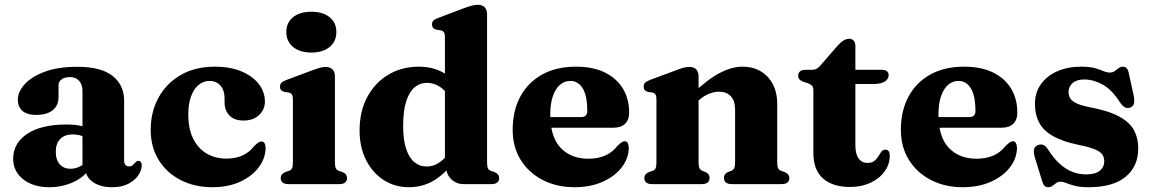

<svg xmlns="http://www.w3.org/2000/svg" viewBox="-20 -769 4808 802"><path d="M337 -66V-76.5L324.5 -78V-389Q324.5 -416 310.5 -431.5Q296.5 -447 271.5 -447Q250 -447 237.2 -437.5Q224.5 -428 224.5 -413.5V-364Q224.5 -328 200 -308.5Q175.5 -289 131 -289Q93 -289 73.8 -305.8Q54.5 -322.5 54.5 -353Q54.5 -385 82.5 -416.5Q110.5 -448 165.8 -469Q221 -490 303.5 -490Q402 -490 450.2 -452Q498.5 -414 498.5 -348.5V-99Q498.5 -87 503.8 -80.5Q509 -74 519 -74Q529 -74 534.2 -79Q539.5 -84 544 -89Q547 -92 550.2 -94.5Q553.5 -97 558 -97Q565.5 -97 568.8 -91.8Q572 -86.5 572 -78Q572 -58.5 558.2 -37.5Q544.5 -16.5 517 -1.8Q489.5 13 448.5 13Q398.5 13 367.8 -8.8Q337 -30.5 337 -66ZM35 -105.5Q35 -171 93.8 -210Q152.5 -249 258.5 -249Q289.5 -249 313.5 -244.2Q337.5 -239.5 354 -231L340 -193.5Q326.5 -200.5 313 -204Q299.5 -207.5 283.5 -207.5Q250.5 -207.5 231.8 -188.8Q213 -170 213 -135.5Q213 -100.5 230 -82.2Q247 -64 274 -64Q294.5 -64 313.5 -73.5Q332.5 -83 344 -98.5L355.5 -64.5Q329.5 -27.5 283.8 -7.2Q238 13 186 13Q118.5 13 76.8 -20.2Q35 -53.5 35 -105.5Z M1086.5 -344.5Q1086.5 -311.5 1062.2 -288.5Q1038 -265.5 997.5 -265.5Q958.5 -265.5 938.2 -286.8Q918 -308 918 -342V-358.5Q918 -391.5 901 -411.2Q884 -431 855 -431Q830.5 -431 810.5 -415Q790.5 -399 778.5 -367.8Q766.5 -336.5 766.5 -291.5Q766.5 -230.5 787 -189.5Q807.5 -148.5 843.5 -127.5Q879.5 -106.5 925 -106.5Q962.5 -106.5 991.5 -119Q1020.5 -131.5 1042 -159Q1053.5 -170 1059.8 -174Q1066 -178 1072.5 -178Q1081.5 -178 1085.5 -169.8Q1089.5 -161.5 1089.5 -149.5Q1088 -105.5 1059.5 -68.5Q1031 -31.5 981.5 -9.2Q932 13 867 13Q793 13 734.8 -16.8Q676.5 -46.5 643 -100.5Q609.5 -154.5 609.5 -226.5Q609.5 -302 642.5 -361.8Q675.5 -421.5 735.5 -456Q795.5 -490.5 877 -490.5Q941.5 -490.5 988.5 -470.8Q1035.5 -451 1061 -418Q1086.5 -385 1086.5 -344.5Z M1379 -451.5V-91.5Q1379 -74 1382.8 -66.2Q1386.5 -58.5 1395 -55.5L1410 -50.5Q1420.5 -46.5 1425 -40Q1429.5 -33.5 1429.5 -25Q1429.5 -13.5 1421.8 -6.8Q1414 0 1397.5 0H1184.5Q1168 0 1160.2 -6.8Q1152.5 -13.5 1152.5 -25Q1152.5 -33.5 1157.2 -39.8Q1162 -46 1172 -50.5L1187.5 -55.5Q1196 -58.5 1199.8 -66.2Q1203.5 -74 1203.5 -91.5V-354Q1203.5 -368 1199.2 -374.2Q1195 -380.5 1186.5 -382.5L1168 -385Q1158 -388 1153.8 -393.2Q1149.5 -398.5 1149.5 -407Q1149.5 -417 1155.2 -423Q1161 -429 1176.5 -435L1279.5 -473.5Q1302.5 -482 1315.8 -485.8Q1329 -489.5 1339 -489.5Q1359 -489.5 1369 -478.8Q1379 -468 1379 -451.5ZM1280.5 -549.5Q1232.5 -549.5 1204.2 -572.8Q1176 -596 1176 -635.5Q1176 -674.5 1204.2 -697.2Q1232.5 -720 1280.5 -720Q1328.5 -720 1356.8 -697.2Q1385 -674.5 1385 -635.5Q1385 -596 1356.8 -572.8Q1328.5 -549.5 1280.5 -549.5Z M1844 -85.5 1838.5 -87V-614Q1838.5 -628 1834.5 -634Q1830.5 -640 1822 -642L1803 -645Q1793.5 -647.5 1789 -653Q1784.5 -658.5 1784.5 -667Q1784.5 -677 1790.2 -683Q1796 -689 1811.5 -694.5L1914.5 -733.5Q1936.5 -741.5 1950 -745.2Q1963.5 -749 1976 -749Q1994.5 -749 2004.5 -738.5Q2014.5 -728 2014.5 -711V-91.5Q2014.5 -74 2018 -66.2Q2021.5 -58.5 2030 -55.5L2045 -50.5Q2055.5 -46.5 2060.2 -40Q2065 -33.5 2065 -25Q2065 -13.5 2057.2 -6.8Q2049.5 0 2032.5 0H1916Q1886.5 0 1865.2 -20.2Q1844 -40.5 1844 -70.5ZM1482 -224Q1482 -304.5 1514.5 -364.5Q1547 -424.5 1603 -457.5Q1659 -490.5 1729.5 -490.5Q1789.5 -490.5 1834.8 -463.8Q1880 -437 1911 -384.5L1867.5 -352Q1843.5 -389 1818 -406Q1792.5 -423 1763 -423Q1734 -423 1711.8 -404.2Q1689.5 -385.5 1676.8 -345.8Q1664 -306 1664 -242.5Q1664 -183.5 1676.8 -146.2Q1689.5 -109 1711.5 -91.2Q1733.5 -73.5 1761.5 -73.5Q1793.5 -73.5 1820.5 -93.8Q1847.5 -114 1871 -157.5L1899.5 -126.5Q1859 -61.5 1806.5 -24.2Q1754 13 1688.5 13Q1629 13 1582.2 -17.2Q1535.5 -47.5 1508.8 -101Q1482 -154.5 1482 -224Z M2608 -299Q2608 -268.5 2591 -252Q2574 -235.5 2542.5 -235.5H2238V-280H2407Q2433 -280 2433 -304.5Q2433 -369.5 2413.8 -400.2Q2394.5 -431 2362.5 -431Q2338 -431 2319.2 -415Q2300.5 -399 2289.5 -367.8Q2278.5 -336.5 2278.5 -291Q2278.5 -197 2321.8 -151.5Q2365 -106 2438 -106Q2477 -106 2507.2 -119Q2537.5 -132 2559.5 -160Q2571 -171 2577.2 -175Q2583.5 -179 2589.5 -179Q2598.5 -179 2602.5 -170.5Q2606.5 -162 2606.5 -150Q2605.5 -106.5 2576.5 -69.2Q2547.5 -32 2496.8 -9.5Q2446 13 2380 13Q2305.5 13 2247.2 -17Q2189 -47 2155.2 -100.8Q2121.5 -154.5 2121.5 -227Q2121.5 -305.5 2153 -364.8Q2184.5 -424 2243.8 -457.2Q2303 -490.5 2386 -490.5Q2458 -490.5 2507.5 -465.8Q2557 -441 2582.5 -398Q2608 -355 2608 -299Z M2898 -451.5V-91.5Q2898 -74 2901.8 -66.5Q2905.5 -59 2913.5 -55.5L2928 -50Q2944 -42 2944 -26.5Q2944 0 2911.5 0H2703.5Q2687 0 2679.2 -6.8Q2671.5 -13.5 2671.5 -25Q2671.5 -33.5 2676.2 -39.8Q2681 -46 2691 -50.5L2706.5 -55.5Q2715 -58.5 2718.5 -66.2Q2722 -74 2722 -91.5V-354Q2722 -368 2718 -374.2Q2714 -380.5 2705.5 -382.5L2687 -385Q2677 -388 2672.8 -393.2Q2668.5 -398.5 2668.5 -407Q2668.5 -417 2674.2 -423Q2680 -429 2695 -435L2798.5 -473.5Q2820 -482 2833.8 -485.8Q2847.5 -489.5 2859.5 -489.5Q2878.5 -489.5 2888.2 -478.8Q2898 -468 2898 -451.5ZM2881.5 -335 2855.5 -362.5 2872.5 -378Q2939.5 -440.5 2989 -465.5Q3038.5 -490.5 3081 -490.5Q3146.5 -490.5 3186.5 -448Q3226.5 -405.5 3226.5 -335.5V-92Q3226.5 -74.5 3230.2 -66.5Q3234 -58.5 3242.5 -55.5L3257 -50.5Q3267.5 -46 3272.2 -39.8Q3277 -33.5 3277 -25Q3277 -13.5 3269.2 -6.8Q3261.5 0 3244.5 0H3037Q3004 0 3004 -26.5Q3004 -42 3020 -50L3034.5 -55.5Q3043.5 -59 3047 -66.8Q3050.5 -74.5 3050.5 -92V-310.5Q3050.5 -348.5 3032.5 -367.2Q3014.5 -386 2983 -386Q2964 -386 2942.2 -377.5Q2920.5 -369 2900.5 -351.5Z M3355.5 -421 3335.5 -427.5Q3324 -432 3319 -438Q3314 -444 3314 -452.5Q3314 -464.5 3322 -471Q3330 -477.5 3343.5 -477.5H3372.5Q3383 -477.5 3391.2 -482Q3399.5 -486.5 3410 -499L3479 -578.5Q3492 -593 3503.8 -600Q3515.5 -607 3527 -607Q3539 -607 3546 -599Q3553 -591 3553 -576V-162Q3553 -126 3566.2 -107.2Q3579.5 -88.5 3603.5 -88.5Q3622 -88.5 3632.2 -96.8Q3642.5 -105 3648.8 -115.8Q3655 -126.5 3661.2 -135Q3667.5 -143.5 3678 -144Q3686.5 -144 3691.5 -138Q3696.5 -132 3696.5 -118Q3696.5 -82.5 3675.2 -53Q3654 -23.5 3616.5 -5.8Q3579 12 3531 12Q3458 12 3417.8 -23.5Q3377.5 -59 3377.5 -131.5V-390Q3377.5 -404 3372.2 -410.2Q3367 -416.5 3355.5 -421ZM3489 -418V-477.5H3663Q3676.5 -477.5 3684.2 -471.8Q3692 -466 3692 -455.5Q3692 -439.5 3676.5 -428.8Q3661 -418 3625.5 -418Z M4229.5 -299Q4229.5 -268.5 4212.5 -252Q4195.5 -235.5 4164 -235.5H3859.5V-280H4028.5Q4054.5 -280 4054.5 -304.5Q4054.5 -369.5 4035.2 -400.2Q4016 -431 3984 -431Q3959.5 -431 3940.8 -415Q3922 -399 3911 -367.8Q3900 -336.5 3900 -291Q3900 -197 3943.2 -151.5Q3986.5 -106 4059.5 -106Q4098.5 -106 4128.8 -119Q4159 -132 4181 -160Q4192.5 -171 4198.8 -175Q4205 -179 4211 -179Q4220 -179 4224 -170.5Q4228 -162 4228 -150Q4227 -106.5 4198 -69.2Q4169 -32 4118.2 -9.5Q4067.5 13 4001.5 13Q3927 13 3868.8 -17Q3810.5 -47 3776.8 -100.8Q3743 -154.5 3743 -227Q3743 -305.5 3774.5 -364.8Q3806 -424 3865.2 -457.2Q3924.5 -490.5 4007.5 -490.5Q4079.5 -490.5 4129 -465.8Q4178.5 -441 4204 -398Q4229.5 -355 4229.5 -299Z M4509 -437Q4477 -437 4460.2 -422Q4443.5 -407 4443.5 -385Q4443.5 -371.5 4449.2 -360.2Q4455 -349 4472.5 -339.5Q4490 -330 4525.5 -322.5Q4610 -307 4655.2 -282Q4700.5 -257 4717.5 -224Q4734.5 -191 4734.5 -149.5Q4734.5 -74 4681.8 -30.5Q4629 13 4527 13Q4491.5 13 4469.8 7.2Q4448 1.5 4434.5 -4.2Q4421 -10 4410 -10Q4399 -10 4391.5 -4.2Q4384 1.5 4376.8 7.2Q4369.5 13 4358.5 13Q4348 13 4342.8 7Q4337.5 1 4332.5 -14.5L4303 -110Q4296.5 -132 4299.2 -145Q4302 -158 4315.5 -163Q4329 -168 4339 -163.2Q4349 -158.5 4358 -144.5Q4381 -108 4406.2 -85Q4431.5 -62 4459.2 -51.2Q4487 -40.5 4516.5 -40.5Q4554.5 -40.5 4573.5 -55.5Q4592.5 -70.5 4592.5 -96Q4592.5 -111 4584.8 -123Q4577 -135 4554.2 -144.8Q4531.5 -154.5 4487 -163.5Q4419 -177.5 4378.5 -200.5Q4338 -223.5 4320.5 -257.2Q4303 -291 4303 -335.5Q4303 -382 4327.8 -417Q4352.5 -452 4396 -471.2Q4439.5 -490.5 4496 -490.5Q4532.5 -490.5 4554 -484.2Q4575.5 -478 4589.2 -472Q4603 -466 4615.5 -466Q4628 -466 4636.2 -472Q4644.5 -478 4652.5 -484.2Q4660.5 -490.5 4671 -490.5Q4680 -490.5 4686.2 -484Q4692.5 -477.5 4695.5 -461L4715.5 -370Q4719.5 -348.5 4716.8 -337Q4714 -325.5 4701.5 -320Q4688.5 -315 4678.2 -321Q4668 -327 4657.5 -342.5Q4624.5 -394.5 4585.8 -415.8Q4547 -437 4509 -437Z"/></svg>

Font: Fraunces
Style: Bold
Weight: 700
Version: Version 1.000;[b76b70a41]